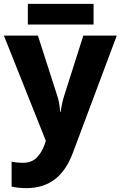

<svg xmlns="http://www.w3.org/2000/svg" viewBox="-20 -733 624 993"><path d="M176 -549 276 -238Q288 -203 291 -155H294Q300 -201 312 -238L411 -549H584L357 57Q323 149 263.5 194.5Q204 240 116 240Q76 240 40 232V103Q68 109 99 109Q142 109 168.5 83.5Q195 58 211 14L217 -5L0 -549ZM464 -606H124V-713H464Z"/></svg>

Font: Noto Sans UI ExtraBold
Style: Regular
Weight: 800
Designer: Monotype Design Team
Foundry: Monotype Imaging Inc.
Version: Version 1.001